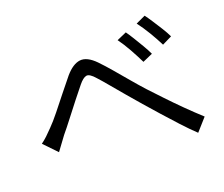

<svg xmlns="http://www.w3.org/2000/svg" viewBox="-117 -901 1233 1059"><g transform="rotate(-20 500.0 -372.0)"><path d="M878 -18Q840 -54 799 -98.5Q758 -143 718 -188Q678 -233 644 -272Q612 -309 577 -350Q542 -391 510.5 -429Q479 -467 456 -492Q425 -528 405.5 -524.5Q386 -521 360 -489Q337 -461 304 -419Q271 -377 238 -334Q205 -291 179 -260Q164 -240 148 -218Q132 -196 120 -180L47 -256Q66 -270 82.5 -285.5Q99 -301 119 -322Q146 -349 180 -391.5Q214 -434 250 -479.5Q286 -525 315 -560Q359 -611 401 -616Q443 -621 492 -571Q522 -540 556.5 -499.5Q591 -459 626 -417.5Q661 -376 692 -342Q723 -309 764 -265.5Q805 -222 851 -176.5Q897 -131 942 -90ZM728 -489Q709 -528 684.5 -572Q660 -616 635 -650L692 -675Q705 -657 722.5 -628.5Q740 -600 758 -569.5Q776 -539 787 -515ZM862 -541Q842 -581 816.5 -623.5Q791 -666 765 -700L821 -726Q834 -709 852.5 -680.5Q871 -652 889.5 -622.5Q908 -593 919 -569Z"/></g></svg>

Font: Chocolate Classical Sans
Style: Regular
Weight: 400
Designer: 田海東、宇文滿月
Foundry: Moonlit Owen
Version: Version 1.001